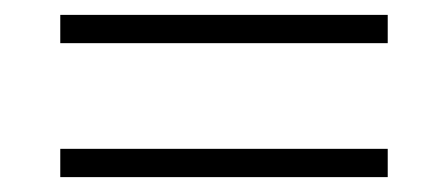

<svg xmlns="http://www.w3.org/2000/svg" viewBox="-20 -477 601 258"><path d="M501 -457V-419H61V-457ZM501 -277V-239H61V-277Z"/></svg>

Font: Bitter Light
Style: Regular
Weight: 300
Designer: Sol Matas, and Bitter project Authors
Foundry: Sol Matas
Version: Version 2.001